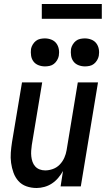

<svg xmlns="http://www.w3.org/2000/svg" viewBox="-20 -932 540 960"><path d="M163 8Q136 8 112 -0.5Q88 -9 72 -27Q56 -45 47.5 -68.5Q39 -92 35.5 -117.5Q32 -143 34 -169Q36 -195 40 -221L90 -520H191L139 -207Q137 -193 136 -178.5Q135 -164 136.5 -150Q138 -136 142.5 -123Q147 -110 156 -100Q165 -90 178 -85Q191 -80 206 -80Q225 -80 244.5 -87Q264 -94 278.5 -109Q293 -124 301.5 -143Q310 -162 313 -181L369 -520H470L384 0H283L295 -77Q285 -59 271 -42.5Q257 -26 239.5 -14.5Q222 -3 202 2.5Q182 8 163 8ZM405 -600Q388 -600 372.5 -606Q357 -612 347.5 -624.5Q338 -637 335.5 -653.5Q333 -670 335 -687Q337 -698 343.5 -709Q350 -720 359.5 -727.5Q369 -735 381 -737.5Q393 -740 404 -740Q421 -740 436.5 -734Q452 -728 461.5 -715.5Q471 -703 474 -686.5Q477 -670 474 -653Q472 -642 465.5 -631Q459 -620 449.5 -612.5Q440 -605 428 -602.5Q416 -600 405 -600ZM205 -600Q188 -600 172.5 -606Q157 -612 147.5 -624.5Q138 -637 135.5 -653.5Q133 -670 135 -687Q137 -698 143.5 -709Q150 -720 159.5 -727.5Q169 -735 181 -737.5Q193 -740 204 -740Q221 -740 236.5 -734Q252 -728 261.5 -715.5Q271 -703 274 -686.5Q277 -670 274 -653Q272 -642 265.5 -631Q259 -620 249.5 -612.5Q240 -605 228 -602.5Q216 -600 205 -600ZM489 -838H189V-912H489Z"/></svg>

Font: Iosevka Semibold Oblique
Style: Regular
Weight: 600
Italic angle: -9°
Monospace: yes
Designer: Belleve Invis
Foundry: Belleve Invis
Version: Version 32.5.0; ttfautohint (v1.8.4)